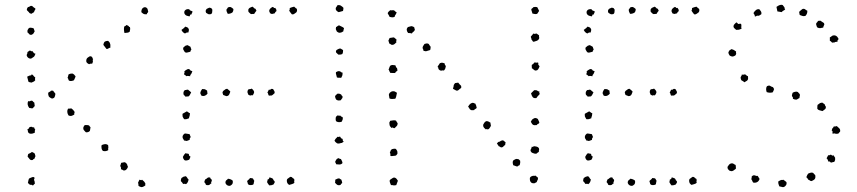

<svg xmlns="http://www.w3.org/2000/svg" viewBox="-20 -754 3527 790"><path d="M126 -717.8Q125 -713.9 123 -711.4Q121.1 -709 120.1 -704.1Q117.2 -702.1 114.3 -700.7Q111.3 -699.2 109.4 -697.3Q101.6 -699.2 101.1 -700.7Q100.6 -702.1 98.6 -704.1Q91.8 -710.9 90.8 -711.9Q89.8 -715.8 91.3 -718.8Q92.8 -721.7 94.7 -724.6Q100.6 -725.6 104 -728.5Q107.4 -731.4 113.3 -728.5Q119.1 -722.7 121.6 -721.7Q124 -720.7 126 -717.8ZM584 -695.3Q575.2 -694.3 570.8 -696.8Q566.4 -699.2 561.5 -704.1Q561.5 -718.8 570.8 -723.1Q580.1 -727.5 586.9 -717.8L589.8 -706.1Q588.9 -702.1 586.9 -701.2Q585 -700.2 584 -695.3ZM514.6 -643.6Q516.6 -633.8 515.1 -630.9Q513.7 -627.9 514.6 -625Q510.7 -620.1 504.9 -619.6Q499 -619.1 492.2 -618.2Q488.3 -633.8 491.2 -644.5Q493.2 -646.5 496.1 -647.5Q499 -648.4 500 -651.4Q503.9 -649.4 506.8 -648.4Q509.8 -647.5 511.7 -642.6ZM123 -626Q118.2 -615.2 114.3 -613.3Q110.4 -611.3 108.4 -610.4Q102.5 -610.4 99.6 -614.3Q96.7 -618.2 92.8 -621.1Q92.8 -630.9 93.3 -630.9Q93.8 -630.9 94.7 -631.8Q97.7 -640.6 106 -640.1Q114.3 -639.6 119.1 -636.7Q120.1 -633.8 120.6 -630.9Q121.1 -627.9 123 -626ZM434.6 -558.6Q426.8 -555.7 424.3 -553.7Q421.9 -551.8 418 -552.7Q410.2 -562.5 408.7 -564.9Q407.2 -567.4 405.3 -569.3Q407.2 -581.1 412.6 -583.5Q418 -585.9 424.8 -585.9Q427.7 -583 429.7 -581.1Q431.6 -579.1 433.6 -572.3Q434.6 -568.4 434.1 -565.4Q433.6 -562.5 434.6 -558.6ZM126 -533.2Q122.1 -522.5 120.1 -521Q118.2 -519.5 115.2 -517.6Q112.3 -515.6 109.4 -513.7Q106.4 -511.7 100.6 -513.7Q97.7 -514.6 94.2 -518.1Q90.8 -521.5 89.8 -526.4Q89.8 -529.3 91.8 -532.7Q93.8 -536.1 92.8 -540Q95.7 -541 97.7 -543Q99.6 -544.9 102.5 -545.9Q105.5 -545.9 107.9 -543.9Q110.4 -542 113.3 -543.9Q116.2 -540 118.7 -536.6Q121.1 -533.2 126 -533.2ZM359.4 -492.2Q349.6 -492.2 348.6 -490.7Q347.7 -489.3 345.7 -490.2Q335.9 -495.1 335 -501Q334 -512.7 341.8 -517.6Q345.7 -520.5 348.6 -522Q351.6 -523.4 356.4 -521.5Q361.3 -516.6 361.3 -514.2Q361.3 -511.7 363.3 -510.7Q360.4 -507.8 361.8 -504.4Q363.3 -501 361.3 -497.1ZM110.4 -448.2Q115.2 -446.3 117.7 -442.4Q120.1 -438.5 125 -435.5Q123 -427.7 125 -423.8Q122.1 -419.9 118.2 -418Q114.3 -416 109.4 -414.1Q96.7 -416 96.7 -418.9L91.8 -438.5Q102.5 -444.3 106 -443.8Q109.4 -443.4 110.4 -448.2ZM291 -441.4Q290 -435.5 288.1 -432.1Q286.1 -428.7 284.2 -423.8Q280.3 -421.9 274.9 -420.9Q269.5 -419.9 264.6 -421.9Q261.7 -423.8 261.2 -427.7Q260.7 -431.6 257.8 -433.6Q259.8 -437.5 260.3 -440.9Q260.7 -444.3 261.7 -447.3Q268.6 -452.1 279.3 -451.2Q287.1 -446.3 287.6 -443.8Q288.1 -441.4 291 -441.4ZM198.2 -380.9 208 -368.2Q206.1 -353.5 201.7 -351.1Q197.3 -348.6 194.3 -348.6Q192.4 -348.6 187.5 -351.6Q182.6 -354.5 180.7 -357.4Q179.7 -359.4 178.7 -363.8Q177.7 -368.2 178.7 -373Q190.4 -378.9 189.5 -380.9ZM95.7 -337.9Q100.6 -335.9 103.5 -337.9Q106.4 -339.8 111.3 -339.8Q114.3 -338.9 115.7 -336.4Q117.2 -334 121.1 -332Q122.1 -328.1 122.1 -324.7Q122.1 -321.3 123 -317.4Q119.1 -314.5 117.7 -312Q116.2 -309.6 114.3 -308.6Q111.3 -307.6 108.4 -308.6Q105.5 -309.6 100.6 -309.6Q89.8 -323.2 95.7 -337.9ZM288.1 -293Q285.2 -291 285.6 -287.6Q286.1 -284.2 285.2 -282.2Q275.4 -276.4 270 -276.9Q264.6 -277.3 261.7 -279.3Q252.9 -293.9 259.8 -306.6Q262.7 -307.6 266.1 -307.1Q269.5 -306.6 272.5 -308.6Q282.2 -301.8 283.7 -298.3Q285.2 -294.9 288.1 -293ZM352.5 -230.5Q350.6 -217.8 350.1 -216.3Q349.6 -214.8 345.7 -211.9Q338.9 -209 335.4 -209.5Q332 -210 331.1 -211.9Q323.2 -219.7 323.2 -222.7Q321.3 -227.5 324.2 -232.9Q327.1 -238.3 329.1 -239.3Q345.7 -240.2 347.7 -236.3Q349.6 -232.4 352.5 -230.5ZM125 -220.7Q122.1 -213.9 123 -212.9Q124 -211.9 124 -210Q122.1 -207 119.6 -206.5Q117.2 -206.1 112.3 -204.1Q99.6 -202.1 95.7 -210Q94.7 -211.9 94.7 -215.3Q94.7 -218.8 91.8 -220.7Q99.6 -224.6 101.6 -231.4Q111.3 -233.4 113.3 -231Q115.2 -228.5 120.1 -230.5Q121.1 -226.6 122.1 -224.6Q123 -222.7 125 -220.7ZM424.8 -157.2Q426.8 -145.5 425.3 -143.6Q423.8 -141.6 425.8 -136.7Q417 -129.9 404.3 -132.8Q399.4 -135.7 397.9 -144Q396.5 -152.3 398.4 -157.2Q408.2 -161.1 413.6 -161.1Q418.9 -161.1 424.8 -157.2ZM93.8 -109.4Q93.8 -114.3 94.7 -114.7Q95.7 -115.2 95.7 -120.1Q99.6 -122.1 104 -124Q108.4 -126 111.3 -128.9Q120.1 -125 123 -122.1Q127 -110.4 125 -108.9Q123 -107.4 123 -102.5Q115.2 -97.7 115.2 -96.7Q115.2 -95.7 114.3 -95.7Q106.4 -93.8 102.1 -99.1Q97.7 -104.5 93.8 -109.4ZM477.5 -57.6Q478.5 -62.5 477.5 -65.4Q476.6 -68.4 474.6 -71.3Q475.6 -74.2 476.6 -77.1Q477.5 -80.1 478.5 -84Q487.3 -85.9 491.2 -86.4Q495.1 -86.9 500 -82Q504.9 -75.2 504.4 -72.8Q503.9 -70.3 506.8 -68.4Q504.9 -61.5 500 -56.6Q495.1 -51.8 488.3 -52.7Q485.4 -53.7 483.9 -55.2Q482.4 -56.6 477.5 -57.6ZM564.5 -14.6Q570.3 -9.8 573.2 -6.8Q579.1 1 578.1 2.9Q577.1 4.9 578.1 8.8Q566.4 17.6 560.1 15.6Q553.7 13.7 549.8 10.7Q549.8 1 547.9 -2Q549.8 -6.8 553.7 -14.6Q562.5 -11.7 563 -13.2Q563.5 -14.6 564.5 -14.6ZM121.1 -24.4Q123 -20.5 121.6 -19Q120.1 -17.6 120.1 -13.7Q124 -3.9 123 -2.4Q122.1 -1 124 1Q121.1 2.9 119.6 4.9Q118.2 6.8 116.2 8.8Q112.3 8.8 110.4 6.8Q108.4 4.9 103.5 6.8Q101.6 4.9 99.6 2.9Q97.7 1 94.7 -1Q97.7 -16.6 99.1 -18.6Q100.6 -20.5 108.4 -23.4Q110.4 -24.4 113.8 -25.4Q117.2 -26.4 121.1 -24.4Z M849.6 -720.7Q850.6 -717.8 852.5 -716.3Q854.5 -714.8 853.5 -710Q853.5 -701.2 851.1 -698.2Q848.6 -695.3 843.8 -695.3Q838.9 -694.3 835.4 -696.8Q832 -699.2 828.1 -701.2Q823.2 -710.9 831.1 -717.8Q841.8 -723.6 844.2 -722.2Q846.7 -720.7 849.6 -720.7ZM1190.4 -726.6Q1198.2 -718.8 1201.2 -717.8Q1204.1 -709 1199.2 -703.1Q1190.4 -696.3 1187.5 -695.3Q1184.6 -694.3 1180.7 -695.3Q1175.8 -702.1 1173.8 -704.1Q1171.9 -706.1 1169.9 -710Q1170.9 -712.9 1171.9 -714.8Q1172.9 -716.8 1171.9 -720.7Q1176.8 -722.7 1180.7 -724.1Q1184.6 -725.6 1190.4 -726.6ZM772.5 -706.1Q769.5 -698.2 768.6 -697.3Q767.6 -696.3 767.6 -694.3Q762.7 -695.3 762.2 -692.4Q761.7 -689.5 759.8 -686.5Q747.1 -688.5 742.7 -692.9Q738.3 -697.3 738.3 -701.2Q737.3 -709 743.7 -713.4Q750 -717.8 758.8 -715.8Q760.7 -710.9 765.1 -710Q769.5 -709 772.5 -706.1ZM1035.2 -710Q1033.2 -707 1030.3 -703.6Q1027.3 -700.2 1025.4 -696.3Q1021.5 -697.3 1017.6 -696.3Q1013.7 -695.3 1010.7 -697.3Q1002 -705.1 1002 -706.1Q1001 -714.8 1002.4 -716.3Q1003.9 -717.8 1004.9 -719.7Q1006.8 -721.7 1010.3 -723.1Q1013.7 -724.6 1018.6 -726.6Q1022.5 -724.6 1024.4 -721.7Q1026.4 -718.8 1031.2 -717.8ZM1112.3 -721.7Q1114.3 -718.8 1116.2 -715.8Q1118.2 -712.9 1117.2 -708Q1112.3 -705.1 1110.4 -699.2Q1097.7 -695.3 1096.2 -697.3Q1094.7 -699.2 1090.8 -699.2Q1090.8 -702.1 1088.9 -705.1Q1086.9 -708 1087.9 -710.9Q1088.9 -718.8 1101.6 -725.6Q1105.5 -724.6 1106.9 -722.2Q1108.4 -719.7 1112.3 -721.7ZM754.9 -620.1Q750 -621.1 747.1 -619.6Q744.1 -618.2 741.2 -616.2Q731.4 -620.1 726.6 -630.9Q739.3 -639.6 742.2 -644.5Q746.1 -643.6 750.5 -641.6Q754.9 -639.6 756.8 -633.8Q757.8 -631.8 756.8 -627.4Q755.9 -623 754.9 -620.1ZM767.6 -550.8Q762.7 -543 763.7 -543Q764.6 -543 762.7 -541Q756.8 -540 751 -538.1Q745.1 -536.1 740.2 -540Q737.3 -544.9 734.9 -548.8Q732.4 -552.7 734.4 -558.6Q744.1 -567.4 746.1 -566.9Q748 -566.4 750 -568.4Q753.9 -567.4 756.8 -565.4Q759.8 -563.5 763.7 -561.5Q765.6 -553.7 767.6 -550.8ZM771.5 -460.9Q767.6 -449.2 764.6 -447.3Q761.7 -445.3 762.7 -440.4Q757.8 -440.4 754.4 -441.4Q751 -442.4 747.1 -440.4Q744.1 -442.4 742.7 -444.3Q741.2 -446.3 737.3 -447.3Q737.3 -452.1 738.8 -453.6Q740.2 -455.1 738.3 -460Q742.2 -464.8 750.5 -468.8Q758.8 -472.7 763.7 -463.9ZM832 -381.8Q833 -377.9 833 -374.5Q833 -371.1 834 -369.1Q831.1 -364.3 824.2 -360.8Q817.4 -357.4 808.6 -360.4Q807.6 -364.3 805.7 -366.2Q803.7 -368.2 804.7 -375Q809.6 -385.7 810.5 -385.7Q811.5 -385.7 811.5 -387.7Q823.2 -387.7 825.7 -385.3Q828.1 -382.8 832 -381.8ZM766.6 -374Q760.7 -360.4 755.9 -357.4Q752 -357.4 749 -356.9Q746.1 -356.4 742.2 -356.4Q742.2 -359.4 739.3 -360.8Q736.3 -362.3 735.4 -365.2Q732.4 -377 741.2 -383.8Q745.1 -382.8 747.1 -384.3Q749 -385.7 753.9 -384.8Q756.8 -381.8 760.3 -379.4Q763.7 -377 766.6 -374ZM915 -388.7Q918 -385.7 921.4 -383.3Q924.8 -380.9 927.7 -377Q923.8 -364.3 919.9 -361.3Q916 -358.4 911.1 -358.4Q899.4 -362.3 898.4 -363.3Q894.5 -373 896 -375.5Q897.5 -377.9 898.4 -379.9Q909.2 -387.7 909.2 -387.7ZM1018.6 -361.3Q1014.6 -363.3 1012.7 -361.8Q1010.7 -360.4 1007.8 -361.3Q1000 -365.2 1000.5 -366.2Q1001 -367.2 1000 -369.1Q997.1 -374 998.5 -379.4Q1000 -384.8 1002.9 -386.7Q1013.7 -387.7 1014.2 -388.7Q1014.6 -389.6 1015.6 -389.6Q1027.3 -379.9 1025.4 -372.6Q1023.4 -365.2 1018.6 -361.3ZM1103.5 -387.7Q1106.4 -382.8 1108.9 -378.9Q1111.3 -375 1109.4 -370.1Q1099.6 -360.4 1095.7 -360.8Q1091.8 -361.3 1086.9 -360.4Q1084 -362.3 1083.5 -366.7Q1083 -371.1 1080.1 -373Q1082 -377 1083 -378.4Q1084 -379.9 1085.9 -384.8Q1091.8 -383.8 1094.2 -386.7Q1096.7 -389.6 1103.5 -387.7ZM757.8 -267.6Q752.9 -265.6 749 -264.2Q745.1 -262.7 737.3 -263.7Q736.3 -266.6 734.9 -268.1Q733.4 -269.5 731.4 -274.4Q731.4 -275.4 731 -279.8Q730.5 -284.2 731.4 -286.1Q743.2 -293 749 -295.9Q752.9 -293.9 755.4 -291.5Q757.8 -289.1 761.7 -288.1Q760.7 -276.4 759.3 -274.4Q757.8 -272.5 757.8 -267.6ZM759.8 -202.1Q761.7 -199.2 762.2 -196.3Q762.7 -193.4 764.6 -191.4Q763.7 -187.5 761.7 -185.5Q759.8 -183.6 760.7 -178.7Q748 -172.9 745.1 -174.3Q742.2 -175.8 737.3 -175.8Q735.4 -180.7 732.9 -183.6Q730.5 -186.5 731.4 -194.3Q737.3 -206.1 743.7 -204.6Q750 -203.1 759.8 -202.1ZM756.8 -120.1Q757.8 -112.3 760.3 -111.8Q762.7 -111.3 763.7 -109.4Q762.7 -106.4 761.2 -102.5Q759.8 -98.6 757.8 -96.7Q743.2 -90.8 738.3 -95.7Q733.4 -100.6 732.4 -108.4Q738.3 -119.1 740.2 -120.6Q742.2 -122.1 744.1 -124Q746.1 -122.1 750.5 -122.1Q754.9 -122.1 756.8 -120.1ZM745.1 3.9Q741.2 1 733.4 2.9Q731.4 0 729.5 -2.9Q727.5 -5.9 724.6 -7.8Q723.6 -12.7 724.6 -15.1Q725.6 -17.6 726.6 -21.5Q736.3 -28.3 738.8 -27.8Q741.2 -27.3 743.2 -29.3Q748 -27.3 750 -22.9Q752 -18.6 755.9 -15.6Q753.9 -2 745.1 3.9ZM844.7 -23.4Q845.7 -18.6 848.1 -17.6Q850.6 -16.6 851.6 -12.7Q851.6 -7.8 849.6 -5.9Q847.7 -3.9 849.6 1Q845.7 2 844.2 4.4Q842.8 6.8 837.9 7.8Q835.9 7.8 832.5 7.8Q829.1 7.8 827.1 5.9Q824.2 -2 822.8 -2Q821.3 -2 821.3 -3.9Q820.3 -6.8 821.8 -9.3Q823.2 -11.7 824.2 -15.6Q829.1 -17.6 833 -21.5Q836.9 -25.4 844.7 -23.4ZM1088.9 -24.4Q1093.8 -22.5 1098.6 -21Q1103.5 -19.5 1105.5 -12.7Q1112.3 -6.8 1109.9 -2.9Q1107.4 1 1105.5 4.9Q1101.6 6.8 1097.7 7.8Q1093.8 8.8 1087.9 8.8Q1085 5.9 1083 2.4Q1081.1 -1 1079.1 -3.9Q1079.1 -7.8 1080.1 -9.8Q1081.1 -11.7 1081.1 -15.6Q1086.9 -15.6 1088.9 -24.4ZM1026.4 -9.8Q1024.4 -4.9 1024.4 -1.5Q1024.4 2 1021.5 5.9Q1004.9 10.7 1000 2.9Q999 -3.9 997.6 -4.9Q996.1 -5.9 998 -10.7Q1007.8 -18.6 1007.8 -20Q1007.8 -21.5 1008.8 -21.5Q1020.5 -21.5 1022 -17.6Q1023.4 -13.7 1026.4 -9.8ZM918 -18.6Q929.7 -17.6 937.5 -10.7Q939.5 0 934.1 5.4Q928.7 10.7 923.8 10.7Q916 10.7 910.6 4.4Q905.3 -2 909.2 -9.8Q911.1 -12.7 913.1 -13.7Q915 -14.6 918 -18.6ZM1169.9 6.8Q1165 3.9 1162.1 -1Q1158.2 -11.7 1162.1 -17.6Q1171.9 -24.4 1172.9 -25.4Q1173.8 -26.4 1175.8 -26.4Q1180.7 -26.4 1183.1 -22.9Q1185.5 -19.5 1189.5 -18.6Q1192.4 -13.7 1190.9 -10.3Q1189.5 -6.8 1191.4 -2Q1187.5 2 1181.6 3.4Q1175.8 4.9 1169.9 6.8ZM917 -697.3Q915 -701.2 913.1 -705.6Q911.1 -710 912.1 -715.8Q915 -717.8 916 -720.7Q917 -723.6 920.9 -724.6Q926.8 -726.6 931.6 -723.6Q936.5 -720.7 940.4 -716.8Q940.4 -707 935.5 -702.1Q925.8 -696.3 917 -697.3Z M1392.6 -722.7Q1393.6 -717.8 1392.6 -715.3Q1391.6 -712.9 1391.6 -709Q1380.9 -706.1 1377.9 -705.1Q1375 -704.1 1373 -704.1Q1361.3 -710 1361.3 -717.8Q1361.3 -722.7 1363.8 -725.1Q1366.2 -727.5 1368.2 -732.4Q1377 -734.4 1382.8 -730.5Q1388.7 -726.6 1392.6 -722.7ZM1395.5 -637.7Q1392.6 -627.9 1392.6 -625Q1384.8 -620.1 1382.8 -620.1Q1377 -618.2 1372.6 -620.1Q1368.2 -622.1 1366.2 -624Q1360.4 -634.8 1361.8 -636.7Q1363.3 -638.7 1362.3 -642.6Q1366.2 -643.6 1368.7 -646.5Q1371.1 -649.4 1376 -649.4Q1385.7 -644.5 1389.6 -642.6Q1393.6 -640.6 1395.5 -637.7ZM1387.7 -531.2Q1379.9 -528.3 1372.1 -529.3Q1367.2 -533.2 1363.8 -537.1Q1360.4 -541 1364.3 -547.9Q1377.9 -556.6 1382.3 -553.7Q1386.7 -550.8 1391.6 -547.9Q1391.6 -540 1390.6 -536.6Q1389.6 -533.2 1387.7 -531.2ZM1366.2 -435.5Q1365.2 -441.4 1363.3 -446.8Q1361.3 -452.1 1362.3 -457Q1366.2 -459 1369.1 -460.4Q1372.1 -461.9 1377 -460.9Q1380.9 -460 1383.3 -457.5Q1385.7 -455.1 1389.6 -455.1Q1389.6 -446.3 1388.2 -442.4Q1386.7 -438.5 1383.8 -433.6Q1377.9 -434.6 1374.5 -434.1Q1371.1 -433.6 1366.2 -435.5ZM1382.8 -341.8Q1375 -339.8 1370.1 -340.8Q1364.3 -343.8 1363.8 -343.8Q1363.3 -343.8 1361.3 -347.7Q1357.4 -356.4 1359.4 -359.4Q1362.3 -364.3 1364.7 -365.2Q1367.2 -366.2 1367.2 -368.2Q1375 -369.1 1377 -368.2Q1378.9 -367.2 1383.8 -365.2Q1384.8 -361.3 1387.2 -359.9Q1389.6 -358.4 1389.6 -355.5Q1389.6 -350.6 1387.2 -348.6Q1384.8 -346.7 1382.8 -341.8ZM1368.2 -278.3Q1369.1 -280.3 1373 -278.3Q1377 -276.4 1378.9 -279.3Q1384.8 -273.4 1386.2 -273.4Q1387.7 -273.4 1389.6 -272.5Q1391.6 -265.6 1389.6 -261.2Q1387.7 -256.8 1385.7 -252.9Q1379.9 -251 1373 -251.5Q1366.2 -252 1362.3 -255.9Q1360.4 -262.7 1361.3 -269Q1362.3 -275.4 1368.2 -278.3ZM1379.9 -191.4Q1382.8 -183.6 1389.6 -182.6Q1390.6 -172.9 1392.1 -172.9Q1393.6 -172.9 1394.5 -170.9Q1388.7 -168 1387.7 -166.5Q1386.7 -165 1384.8 -166Q1379.9 -164.1 1376 -163.6Q1372.1 -163.1 1367.2 -164.1Q1360.4 -168.9 1358.4 -171.9Q1356.4 -174.8 1356.4 -175.8Q1361.3 -184.6 1363.8 -186Q1366.2 -187.5 1368.2 -191.4Q1371.1 -189.5 1374 -190.9Q1377 -192.4 1379.9 -191.4ZM1372.1 -103.5Q1378.9 -99.6 1382.8 -99.6Q1387.7 -90.8 1388.7 -86.9Q1389.6 -83 1387.7 -81.1Q1382.8 -77.1 1377 -77.1Q1371.1 -77.1 1363.3 -78.1Q1362.3 -82 1360.8 -83.5Q1359.4 -85 1359.4 -89.8Q1365.2 -100.6 1367.7 -101.1Q1370.1 -101.6 1372.1 -103.5ZM1359.4 -14.6Q1368.2 -18.6 1368.7 -19Q1369.1 -19.5 1372.1 -19.5Q1375 -21.5 1377.4 -19Q1379.9 -16.6 1383.8 -15.6Q1387.7 -7.8 1387.2 -5.4Q1386.7 -2.9 1388.7 -2Q1386.7 1 1384.3 2Q1381.8 2.9 1381.8 6.8Q1372.1 9.8 1366.7 5.9Q1361.3 2 1358.4 -2.9Q1359.4 -4.9 1359.4 -8.3Q1359.4 -11.7 1359.4 -14.6Z M2170.9 -698.2Q2166 -711.9 2166 -713.9Q2166 -717.8 2168.9 -719.2Q2171.9 -720.7 2174.8 -724.6Q2182.6 -726.6 2190.4 -724.6Q2192.4 -720.7 2194.3 -717.3Q2196.3 -713.9 2198.2 -709Q2196.3 -706.1 2194.3 -703.1Q2192.4 -700.2 2190.4 -697.3Q2184.6 -695.3 2180.7 -696.3Q2176.8 -697.3 2170.9 -698.2ZM1612.3 -703.1Q1608.4 -693.4 1606.4 -691.9Q1604.5 -690.4 1604.5 -685.5Q1599.6 -682.6 1595.2 -682.6Q1590.8 -682.6 1583 -684.6Q1579.1 -693.4 1577.6 -694.8Q1576.2 -696.3 1575.2 -700.2Q1578.1 -706.1 1580.6 -707.5Q1583 -709 1585 -711.9Q1594.7 -710.9 1595.7 -711.9Q1596.7 -712.9 1598.6 -711.9Q1603.5 -710.9 1605.5 -708Q1607.4 -705.1 1612.3 -703.1ZM1684.6 -641.6Q1684.6 -637.7 1686 -635.7Q1687.5 -633.8 1686.5 -630.9Q1685.5 -626 1681.2 -623.5Q1676.8 -621.1 1674.8 -616.2Q1669.9 -618.2 1659.2 -618.2Q1648.4 -631.8 1658.2 -642.6Q1664.1 -643.6 1668.9 -645.5Q1673.8 -647.5 1679.7 -644.5ZM2173.8 -616.2Q2175.8 -614.3 2180.7 -614.7Q2185.5 -615.2 2187.5 -616.2Q2190.4 -614.3 2192.9 -612.3Q2195.3 -610.4 2198.2 -608.4Q2197.3 -604.5 2198.2 -602.1Q2199.2 -599.6 2198.2 -594.7Q2195.3 -588.9 2189.5 -586.4Q2183.6 -584 2175.8 -582Q2171.9 -583 2170.9 -585.9Q2169.9 -588.9 2167 -590.8Q2167 -594.7 2165.5 -597.7Q2164.1 -600.6 2164.1 -603.5Q2169.9 -610.4 2171.9 -612.3ZM1611.3 -591.8Q1611.3 -586.9 1610.4 -585Q1609.4 -583 1611.3 -580.1Q1607.4 -576.2 1603.5 -572.8Q1599.6 -569.3 1592.8 -569.3Q1588.9 -570.3 1586.9 -572.3Q1585 -574.2 1581.1 -575.2Q1581.1 -579.1 1580.1 -580.6Q1579.1 -582 1578.1 -586.9Q1582 -593.8 1582 -595.2Q1582 -596.7 1583 -597.7Q1592.8 -598.6 1595.7 -599.6Q1598.6 -600.6 1601.6 -599.6Q1604.5 -596.7 1606.9 -595.2Q1609.4 -593.8 1611.3 -591.8ZM1722.7 -544.9Q1720.7 -553.7 1719.7 -554.2Q1718.8 -554.7 1718.8 -556.6Q1718.8 -561.5 1721.2 -564.9Q1723.6 -568.4 1726.6 -573.2Q1736.3 -576.2 1738.8 -575.2Q1741.2 -574.2 1744.1 -573.2Q1746.1 -570.3 1747.6 -567.4Q1749 -564.5 1752 -561.5Q1751 -553.7 1751 -551.8Q1751 -549.8 1749 -547.9Q1738.3 -544.9 1735.8 -543.9Q1733.4 -543 1732.4 -543ZM2195.3 -495.1Q2193.4 -489.3 2195.8 -486.8Q2198.2 -484.4 2200.2 -481.4Q2197.3 -472.7 2193.8 -468.3Q2190.4 -463.9 2185.5 -463.9Q2180.7 -462.9 2176.8 -466.8Q2172.9 -470.7 2168 -473.6Q2168.9 -477.5 2168 -480.5Q2167 -483.4 2168.9 -488.3Q2173.8 -489.3 2174.8 -491.7Q2175.8 -494.1 2177.7 -496.1Q2181.6 -498 2184.1 -496.6Q2186.5 -495.1 2191.4 -497.1ZM1615.2 -462.9Q1607.4 -459 1606.4 -454.1Q1601.6 -453.1 1597.7 -453.6Q1593.8 -454.1 1585.9 -454.1Q1580.1 -463.9 1580.6 -465.8Q1581.1 -467.8 1578.1 -466.8Q1581.1 -471.7 1582.5 -477.5Q1584 -483.4 1588.9 -485.4Q1593.8 -487.3 1597.7 -486.3Q1601.6 -485.4 1606.4 -485.4Q1608.4 -483.4 1608.9 -479.5Q1609.4 -475.6 1613.3 -474.6Q1614.3 -471.7 1614.7 -469.2Q1615.2 -466.8 1615.2 -462.9ZM1780.3 -478.5Q1782.2 -483.4 1785.2 -486.8Q1788.1 -490.2 1790 -494.1Q1797.9 -497.1 1801.8 -495.6Q1805.7 -494.1 1809.6 -493.2Q1809.6 -489.3 1811 -486.8Q1812.5 -484.4 1814.5 -482.4Q1812.5 -470.7 1810.5 -468.8Q1808.6 -466.8 1806.6 -463.9Q1796.9 -464.8 1796.9 -463.9Q1796.9 -462.9 1794.9 -462.9Q1788.1 -464.8 1785.2 -468.8Q1783.2 -470.7 1783.7 -473.6Q1784.2 -476.6 1780.3 -478.5ZM1877.9 -396.5Q1878.9 -392.6 1875.5 -390.6Q1872.1 -388.7 1870.1 -386.7Q1862.3 -377.9 1855.5 -382.3Q1848.6 -386.7 1843.8 -388.7Q1843.8 -390.6 1845.2 -394.5Q1846.7 -398.4 1846.7 -402.3Q1847.7 -406.2 1849.1 -407.7Q1850.6 -409.2 1852.5 -412.1Q1861.3 -413.1 1862.8 -413.6Q1864.3 -414.1 1865.2 -414.1Q1873 -404.3 1875.5 -402.8Q1877.9 -401.4 1877.9 -396.5ZM2200.2 -377.9Q2197.3 -376 2199.2 -372.6Q2201.2 -369.1 2200.2 -366.2Q2188.5 -354.5 2187.5 -350.6Q2175.8 -348.6 2171.4 -355Q2167 -361.3 2165 -370.1Q2174.8 -379.9 2176.8 -381.8Q2178.7 -383.8 2186.5 -382.8Q2190.4 -381.8 2192.9 -379.4Q2195.3 -377 2200.2 -377.9ZM1613.3 -372.1Q1610.4 -353.5 1606.4 -347.7Q1599.6 -346.7 1592.8 -346.7Q1585.9 -346.7 1582 -349.6Q1582 -355.5 1580.6 -359.9Q1579.1 -364.3 1581.1 -368.2Q1583 -373 1589.4 -376.5Q1595.7 -379.9 1603.5 -377.9Q1606.4 -377 1608.9 -375Q1611.3 -373 1613.3 -372.1ZM1999 -249Q1997.1 -244.1 1999 -241.7Q2001 -239.3 1999 -234.4Q1998 -232.4 1995.1 -228Q1992.2 -223.6 1990.2 -222.7Q1987.3 -220.7 1984.4 -222.2Q1981.4 -223.6 1978.5 -221.7Q1969.7 -229.5 1968.8 -232.9Q1967.8 -236.3 1967.8 -240.2Q1972.7 -250 1975.6 -252.4Q1978.5 -254.9 1983.4 -255.9Q1994.1 -252.9 1995.1 -251Q1996.1 -249 1999 -249ZM2199.2 -249Q2197.3 -245.1 2193.8 -244.1Q2190.4 -243.2 2188.5 -239.3Q2176.8 -238.3 2174.8 -239.7Q2172.9 -241.2 2169.9 -243.2Q2164.1 -252 2164.1 -252.9Q2168 -261.7 2172.9 -264.6Q2177.7 -267.6 2181.6 -268.6Q2189.5 -267.6 2189.9 -266.1Q2190.4 -264.6 2192.4 -265.6Q2194.3 -260.7 2196.3 -257.3Q2198.2 -253.9 2199.2 -249ZM1941.4 -310.5Q1939.5 -306.6 1936 -305.7Q1932.6 -304.7 1930.7 -300.8Q1918.9 -299.8 1917 -301.8Q1915 -303.7 1913.1 -304.7Q1908.2 -313.5 1907.2 -313.5Q1906.2 -313.5 1906.2 -315.4Q1911.1 -324.2 1915.5 -327.1Q1919.9 -330.1 1924.8 -331.1Q1931.6 -330.1 1932.6 -328.6Q1933.6 -327.1 1935.5 -328.1Q1937.5 -324.2 1939 -320.3Q1940.4 -316.4 1941.4 -310.5ZM1609.4 -257.8Q1613.3 -250 1616.2 -247.1Q1616.2 -239.3 1612.3 -235.4Q1608.4 -231.4 1603.5 -226.6Q1598.6 -226.6 1597.2 -228.5Q1595.7 -230.5 1590.8 -227.5Q1583 -236.3 1583.5 -237.3Q1584 -238.3 1583 -239.3Q1581.1 -250 1583 -252Q1585 -253.9 1585 -256.8Q1592.8 -257.8 1597.7 -258.8Q1602.5 -259.8 1609.4 -257.8ZM2060.5 -168Q2058.6 -162.1 2058.6 -157.2Q2053.7 -155.3 2051.8 -151.9Q2049.8 -148.4 2043.9 -147.5Q2040 -147.5 2038.1 -149.4Q2036.1 -151.4 2032.2 -152.3Q2030.3 -156.2 2024.4 -164.1Q2027.3 -166 2028.8 -168.5Q2030.3 -170.9 2035.2 -170.9Q2047.9 -179.7 2052.7 -174.8Q2057.6 -169.9 2060.5 -168ZM2197.3 -144.5Q2199.2 -139.6 2197.8 -136.2Q2196.3 -132.8 2197.3 -128.9Q2192.4 -127 2189.5 -123.5Q2186.5 -120.1 2178.7 -122.1Q2168 -125 2166 -128.4Q2164.1 -131.8 2163.1 -132.8Q2162.1 -137.7 2164.6 -140.6Q2167 -143.6 2168 -150.4Q2170.9 -148.4 2173.3 -150.4Q2175.8 -152.3 2179.7 -152.3Q2191.4 -150.4 2193.4 -148.4Q2195.3 -146.5 2197.3 -144.5ZM1585.9 -113.3Q1586.9 -122.1 1585.9 -122.6Q1585 -123 1584 -125Q1585.9 -129.9 1587.4 -134.3Q1588.9 -138.7 1593.8 -140.6Q1595.7 -141.6 1601.6 -142.1Q1607.4 -142.6 1609.4 -140.6Q1615.2 -132.8 1615.2 -129.4Q1615.2 -126 1615.2 -121.1Q1609.4 -113.3 1608.4 -113.8Q1607.4 -114.3 1606.4 -113.3Q1594.7 -112.3 1592.3 -111.8Q1589.8 -111.3 1585.9 -113.3ZM2120.1 -92.8Q2121.1 -85 2120.1 -82.5Q2119.1 -80.1 2118.2 -74.2Q2114.3 -74.2 2112.3 -71.3Q2110.4 -68.4 2105.5 -69.3Q2095.7 -73.2 2094.7 -73.2Q2093.8 -73.2 2091.8 -74.2Q2086.9 -88.9 2092.8 -94.7Q2101.6 -100.6 2106.9 -100.1Q2112.3 -99.6 2114.3 -98.6ZM2188.5 -4.9Q2183.6 -2.9 2181.2 -1Q2178.7 1 2173.8 0Q2165 0 2161.1 -9.8Q2160.2 -11.7 2160.2 -15.6Q2160.2 -19.5 2160.2 -21.5Q2162.1 -27.3 2168.9 -29.3Q2172.9 -31.2 2176.8 -30.8Q2180.7 -30.3 2184.6 -31.2Q2186.5 -27.3 2189.5 -26.4Q2192.4 -25.4 2193.4 -21.5Q2194.3 -16.6 2191.9 -13.2Q2189.5 -9.8 2188.5 -4.9ZM1610.4 7.8Q1599.6 9.8 1596.7 8.3Q1593.8 6.8 1588.9 7.8Q1581.1 -8.8 1584 -12.7Q1585.9 -15.6 1588.4 -16.6Q1590.8 -17.6 1595.7 -21.5Q1603.5 -26.4 1611.3 -18.6Q1618.2 -9.8 1617.2 -9.3Q1616.2 -8.8 1616.2 -7.8Z M2504.9 -720.7Q2505.9 -717.8 2507.8 -716.3Q2509.8 -714.8 2508.8 -710Q2508.8 -701.2 2506.3 -698.2Q2503.9 -695.3 2499 -695.3Q2494.1 -694.3 2490.7 -696.8Q2487.3 -699.2 2483.4 -701.2Q2478.5 -710.9 2486.3 -717.8Q2497.1 -723.6 2499.5 -722.2Q2502 -720.7 2504.9 -720.7ZM2845.7 -726.6Q2853.5 -718.8 2856.4 -717.8Q2859.4 -709 2854.5 -703.1Q2845.7 -696.3 2842.8 -695.3Q2839.8 -694.3 2835.9 -695.3Q2831.1 -702.1 2829.1 -704.1Q2827.1 -706.1 2825.2 -710Q2826.2 -712.9 2827.1 -714.8Q2828.1 -716.8 2827.1 -720.7Q2832 -722.7 2835.9 -724.1Q2839.8 -725.6 2845.7 -726.6ZM2427.7 -706.1Q2424.8 -698.2 2423.8 -697.3Q2422.9 -696.3 2422.9 -694.3Q2418 -695.3 2417.5 -692.4Q2417 -689.5 2415 -686.5Q2402.3 -688.5 2397.9 -692.9Q2393.6 -697.3 2393.6 -701.2Q2392.6 -709 2398.9 -713.4Q2405.3 -717.8 2414.1 -715.8Q2416 -710.9 2420.4 -710Q2424.8 -709 2427.7 -706.1ZM2690.4 -710Q2688.5 -707 2685.5 -703.6Q2682.6 -700.2 2680.7 -696.3Q2676.8 -697.3 2672.9 -696.3Q2668.9 -695.3 2666 -697.3Q2657.2 -705.1 2657.2 -706.1Q2656.2 -714.8 2657.7 -716.3Q2659.2 -717.8 2660.2 -719.7Q2662.1 -721.7 2665.5 -723.1Q2668.9 -724.6 2673.8 -726.6Q2677.7 -724.6 2679.7 -721.7Q2681.6 -718.8 2686.5 -717.8ZM2767.6 -721.7Q2769.5 -718.8 2771.5 -715.8Q2773.4 -712.9 2772.5 -708Q2767.6 -705.1 2765.6 -699.2Q2752.9 -695.3 2751.5 -697.3Q2750 -699.2 2746.1 -699.2Q2746.1 -702.1 2744.1 -705.1Q2742.2 -708 2743.2 -710.9Q2744.1 -718.8 2756.8 -725.6Q2760.7 -724.6 2762.2 -722.2Q2763.7 -719.7 2767.6 -721.7ZM2410.2 -620.1Q2405.3 -621.1 2402.3 -619.6Q2399.4 -618.2 2396.5 -616.2Q2386.7 -620.1 2381.8 -630.9Q2394.5 -639.6 2397.5 -644.5Q2401.4 -643.6 2405.8 -641.6Q2410.2 -639.6 2412.1 -633.8Q2413.1 -631.8 2412.1 -627.4Q2411.1 -623 2410.2 -620.1ZM2422.9 -550.8Q2418 -543 2418.9 -543Q2419.9 -543 2418 -541Q2412.1 -540 2406.2 -538.1Q2400.4 -536.1 2395.5 -540Q2392.6 -544.9 2390.1 -548.8Q2387.7 -552.7 2389.6 -558.6Q2399.4 -567.4 2401.4 -566.9Q2403.3 -566.4 2405.3 -568.4Q2409.2 -567.4 2412.1 -565.4Q2415 -563.5 2418.9 -561.5Q2420.9 -553.7 2422.9 -550.8ZM2426.8 -460.9Q2422.9 -449.2 2419.9 -447.3Q2417 -445.3 2418 -440.4Q2413.1 -440.4 2409.7 -441.4Q2406.2 -442.4 2402.3 -440.4Q2399.4 -442.4 2397.9 -444.3Q2396.5 -446.3 2392.6 -447.3Q2392.6 -452.1 2394 -453.6Q2395.5 -455.1 2393.6 -460Q2397.5 -464.8 2405.8 -468.8Q2414.1 -472.7 2418.9 -463.9ZM2487.3 -381.8Q2488.3 -377.9 2488.3 -374.5Q2488.3 -371.1 2489.3 -369.1Q2486.3 -364.3 2479.5 -360.8Q2472.7 -357.4 2463.9 -360.4Q2462.9 -364.3 2460.9 -366.2Q2459 -368.2 2460 -375Q2464.8 -385.7 2465.8 -385.7Q2466.8 -385.7 2466.8 -387.7Q2478.5 -387.7 2481 -385.3Q2483.4 -382.8 2487.3 -381.8ZM2421.9 -374Q2416 -360.4 2411.1 -357.4Q2407.2 -357.4 2404.3 -356.9Q2401.4 -356.4 2397.5 -356.4Q2397.5 -359.4 2394.5 -360.8Q2391.6 -362.3 2390.6 -365.2Q2387.7 -377 2396.5 -383.8Q2400.4 -382.8 2402.3 -384.3Q2404.3 -385.7 2409.2 -384.8Q2412.1 -381.8 2415.5 -379.4Q2418.9 -377 2421.9 -374ZM2570.3 -388.7Q2573.2 -385.7 2576.7 -383.3Q2580.1 -380.9 2583 -377Q2579.1 -364.3 2575.2 -361.3Q2571.3 -358.4 2566.4 -358.4Q2554.7 -362.3 2553.7 -363.3Q2549.8 -373 2551.3 -375.5Q2552.7 -377.9 2553.7 -379.9Q2564.5 -387.7 2564.5 -387.7ZM2673.8 -361.3Q2669.9 -363.3 2668 -361.8Q2666 -360.4 2663.1 -361.3Q2655.3 -365.2 2655.8 -366.2Q2656.2 -367.2 2655.3 -369.1Q2652.3 -374 2653.8 -379.4Q2655.3 -384.8 2658.2 -386.7Q2668.9 -387.7 2669.4 -388.7Q2669.9 -389.6 2670.9 -389.6Q2682.6 -379.9 2680.7 -372.6Q2678.7 -365.2 2673.8 -361.3ZM2758.8 -387.7Q2761.7 -382.8 2764.2 -378.9Q2766.6 -375 2764.6 -370.1Q2754.9 -360.4 2751 -360.8Q2747.1 -361.3 2742.2 -360.4Q2739.3 -362.3 2738.8 -366.7Q2738.3 -371.1 2735.4 -373Q2737.3 -377 2738.3 -378.4Q2739.3 -379.9 2741.2 -384.8Q2747.1 -383.8 2749.5 -386.7Q2752 -389.6 2758.8 -387.7ZM2413.1 -267.6Q2408.2 -265.6 2404.3 -264.2Q2400.4 -262.7 2392.6 -263.7Q2391.6 -266.6 2390.1 -268.1Q2388.7 -269.5 2386.7 -274.4Q2386.7 -275.4 2386.2 -279.8Q2385.7 -284.2 2386.7 -286.1Q2398.4 -293 2404.3 -295.9Q2408.2 -293.9 2410.6 -291.5Q2413.1 -289.1 2417 -288.1Q2416 -276.4 2414.6 -274.4Q2413.1 -272.5 2413.1 -267.6ZM2415 -202.1Q2417 -199.2 2417.5 -196.3Q2418 -193.4 2419.9 -191.4Q2418.9 -187.5 2417 -185.5Q2415 -183.6 2416 -178.7Q2403.3 -172.9 2400.4 -174.3Q2397.5 -175.8 2392.6 -175.8Q2390.6 -180.7 2388.2 -183.6Q2385.7 -186.5 2386.7 -194.3Q2392.6 -206.1 2398.9 -204.6Q2405.3 -203.1 2415 -202.1ZM2412.1 -120.1Q2413.1 -112.3 2415.5 -111.8Q2418 -111.3 2418.9 -109.4Q2418 -106.4 2416.5 -102.5Q2415 -98.6 2413.1 -96.7Q2398.4 -90.8 2393.6 -95.7Q2388.7 -100.6 2387.7 -108.4Q2393.6 -119.1 2395.5 -120.6Q2397.5 -122.1 2399.4 -124Q2401.4 -122.1 2405.8 -122.1Q2410.2 -122.1 2412.1 -120.1ZM2400.4 3.9Q2396.5 1 2388.7 2.9Q2386.7 0 2384.8 -2.9Q2382.8 -5.9 2379.9 -7.8Q2378.9 -12.7 2379.9 -15.1Q2380.9 -17.6 2381.8 -21.5Q2391.6 -28.3 2394 -27.8Q2396.5 -27.3 2398.4 -29.3Q2403.3 -27.3 2405.3 -22.9Q2407.2 -18.6 2411.1 -15.6Q2409.2 -2 2400.4 3.9ZM2500 -23.4Q2501 -18.6 2503.4 -17.6Q2505.9 -16.6 2506.8 -12.7Q2506.8 -7.8 2504.9 -5.9Q2502.9 -3.9 2504.9 1Q2501 2 2499.5 4.4Q2498 6.8 2493.2 7.8Q2491.2 7.8 2487.8 7.8Q2484.4 7.8 2482.4 5.9Q2479.5 -2 2478 -2Q2476.6 -2 2476.6 -3.9Q2475.6 -6.8 2477.1 -9.3Q2478.5 -11.7 2479.5 -15.6Q2484.4 -17.6 2488.3 -21.5Q2492.2 -25.4 2500 -23.4ZM2744.1 -24.4Q2749 -22.5 2753.9 -21Q2758.8 -19.5 2760.7 -12.7Q2767.6 -6.8 2765.1 -2.9Q2762.7 1 2760.7 4.9Q2756.8 6.8 2752.9 7.8Q2749 8.8 2743.2 8.8Q2740.2 5.9 2738.3 2.4Q2736.3 -1 2734.4 -3.9Q2734.4 -7.8 2735.4 -9.8Q2736.3 -11.7 2736.3 -15.6Q2742.2 -15.6 2744.1 -24.4ZM2681.6 -9.8Q2679.7 -4.9 2679.7 -1.5Q2679.7 2 2676.8 5.9Q2660.2 10.7 2655.3 2.9Q2654.3 -3.9 2652.8 -4.9Q2651.4 -5.9 2653.3 -10.7Q2663.1 -18.6 2663.1 -20Q2663.1 -21.5 2664.1 -21.5Q2675.8 -21.5 2677.2 -17.6Q2678.7 -13.7 2681.6 -9.8ZM2573.2 -18.6Q2585 -17.6 2592.8 -10.7Q2594.7 0 2589.4 5.4Q2584 10.7 2579.1 10.7Q2571.3 10.7 2565.9 4.4Q2560.5 -2 2564.5 -9.8Q2566.4 -12.7 2568.4 -13.7Q2570.3 -14.6 2573.2 -18.6ZM2825.2 6.8Q2820.3 3.9 2817.4 -1Q2813.5 -11.7 2817.4 -17.6Q2827.1 -24.4 2828.1 -25.4Q2829.1 -26.4 2831.1 -26.4Q2835.9 -26.4 2838.4 -22.9Q2840.8 -19.5 2844.7 -18.6Q2847.7 -13.7 2846.2 -10.3Q2844.7 -6.8 2846.7 -2Q2842.8 2 2836.9 3.4Q2831.1 4.9 2825.2 6.8ZM2572.3 -697.3Q2570.3 -701.2 2568.4 -705.6Q2566.4 -710 2567.4 -715.8Q2570.3 -717.8 2571.3 -720.7Q2572.3 -723.6 2576.2 -724.6Q2582 -726.6 2586.9 -723.6Q2591.8 -720.7 2595.7 -716.8Q2595.7 -707 2590.8 -702.1Q2581.1 -696.3 2572.3 -697.3Z M3210.9 -714.8Q3207 -711.9 3203.1 -710Q3199.2 -708 3196.3 -704.1Q3191.4 -705.1 3187.5 -705.6Q3183.6 -706.1 3178.7 -707L3174.8 -725.6Q3190.4 -737.3 3200.2 -733.4Q3209 -723.6 3208.5 -720.2Q3208 -716.8 3210.9 -714.8ZM3085.9 -686.5Q3085.9 -691.4 3084 -693.8Q3082 -696.3 3080.1 -700.2Q3090.8 -718.8 3104.5 -715.8Q3112.3 -707 3112.8 -702.1Q3113.3 -697.3 3112.3 -695.3Q3102.5 -688.5 3100.6 -689Q3098.6 -689.5 3096.7 -689.5Q3093.8 -689.5 3091.3 -687.5Q3088.9 -685.5 3085.9 -686.5ZM3270.5 -692.4Q3269.5 -700.2 3268.6 -701.7Q3267.6 -703.1 3269.5 -707Q3278.3 -714.8 3280.8 -716.3Q3283.2 -717.8 3286.1 -717.8Q3291 -717.8 3293.9 -714.8Q3296.9 -711.9 3301.8 -710Q3302.7 -697.3 3293.9 -688.5Q3286.1 -686.5 3281.2 -688.5Q3276.4 -690.4 3270.5 -692.4ZM3017.6 -655.3Q3020.5 -655.3 3023.9 -656.2Q3027.3 -657.2 3029.3 -655.3Q3031.2 -651.4 3030.3 -646Q3029.3 -640.6 3031.2 -635.7Q3019.5 -630.9 3016.6 -631.3Q3013.7 -631.8 3009.8 -630.9Q3003.9 -634.8 3000 -639.6Q2996.1 -644.5 3000 -652.3Q3007.8 -661.1 3010.7 -662.1ZM3355.5 -668.9Q3364.3 -663.1 3370.1 -659.2Q3373 -654.3 3370.6 -650.4Q3368.2 -646.5 3367.2 -640.6Q3360.4 -638.7 3355 -638.2Q3349.6 -637.7 3343.8 -640.6Q3341.8 -641.6 3340.3 -646Q3338.9 -650.4 3337.9 -654.3Q3337.9 -659.2 3340.8 -661.1Q3343.8 -663.1 3345.7 -668ZM3429.7 -595.7Q3430.7 -590.8 3427.7 -589.8Q3424.8 -588.9 3426.8 -584Q3424.8 -582 3422.4 -582Q3419.9 -582 3416 -581.1Q3413.1 -578.1 3410.2 -579.1Q3407.2 -580.1 3404.3 -578.1Q3397.5 -585.9 3394.5 -585.9Q3394.5 -594.7 3394.5 -600.6Q3396.5 -600.6 3399.9 -603.5Q3403.3 -606.4 3405.3 -607.4Q3420.9 -612.3 3429.7 -595.7ZM3008.8 -542Q3007.8 -538.1 3008.8 -535.2Q3009.8 -532.2 3007.8 -529.3Q3005.9 -524.4 2999 -522.5Q2995.1 -520.5 2990.2 -522Q2985.4 -523.4 2982.4 -525.4Q2975.6 -535.2 2977.5 -540Q2981.4 -547.9 2983.9 -548.3Q2986.3 -548.8 2988.3 -551.8Q2995.1 -550.8 2999.5 -548.3Q3003.9 -545.9 3008.8 -542ZM3032.2 -447.3Q3036.1 -446.3 3039.1 -446.8Q3042 -447.3 3045.9 -448.2Q3048.8 -446.3 3051.3 -443.8Q3053.7 -441.4 3057.6 -440.4Q3058.6 -429.7 3057.6 -427.2Q3056.6 -424.8 3053.7 -421.9Q3045.9 -418 3045.4 -416.5Q3044.9 -415 3043 -416Q3033.2 -422.9 3032.2 -422.9Q3031.2 -422.9 3030.3 -423.8Q3025.4 -435.5 3028.8 -439Q3032.2 -442.4 3032.2 -447.3ZM3165 -387.7Q3163.1 -379.9 3159.2 -374Q3151.4 -372.1 3146 -372.6Q3140.6 -373 3134.8 -375Q3132.8 -378.9 3132.3 -386.2Q3131.8 -393.6 3135.7 -399.4Q3137.7 -400.4 3141.1 -401.4Q3144.5 -402.3 3147.5 -401.4Q3155.3 -396.5 3157.2 -396.5Q3159.2 -396.5 3161.1 -394.5ZM3242.2 -347.7Q3244.1 -351.6 3241.7 -354Q3239.3 -356.4 3238.3 -360.4Q3238.3 -363.3 3239.3 -365.7Q3240.2 -368.2 3241.2 -372.1Q3245.1 -375 3252 -376.5Q3258.8 -377.9 3263.7 -375Q3264.6 -372.1 3267.6 -370.1Q3270.5 -368.2 3271.5 -363.3Q3271.5 -360.4 3270.5 -357.9Q3269.5 -355.5 3269.5 -350.6Q3264.6 -348.6 3260.7 -345.7Q3256.8 -342.8 3250 -344.7ZM3363.3 -332Q3366.2 -329.1 3368.7 -328.1Q3371.1 -327.1 3373 -325.2Q3375 -318.4 3376.5 -317.4Q3377.9 -316.4 3377.9 -315.4Q3378.9 -307.6 3374 -304.2Q3369.1 -300.8 3364.3 -296.9Q3357.4 -298.8 3351.6 -300.3Q3345.7 -301.8 3342.8 -306.6Q3342.8 -316.4 3343.8 -322.3Q3346.7 -324.2 3349.1 -326.2Q3351.6 -328.1 3354.5 -330.1ZM3405.3 -204.1Q3406.2 -215.8 3404.3 -215.3Q3402.3 -214.8 3402.3 -217.8Q3404.3 -226.6 3406.7 -227.5Q3409.2 -228.5 3409.2 -232.4Q3414.1 -234.4 3416.5 -233.9Q3418.9 -233.4 3422.9 -235.4Q3427.7 -231.4 3433.1 -226.1Q3438.5 -220.7 3436.5 -211.9Q3433.6 -210 3432.6 -208Q3431.6 -206.1 3428.7 -204.1Q3418.9 -202.1 3415 -205.1ZM3006.8 -75.2Q3007.8 -70.3 3007.8 -66.9Q3007.8 -63.5 3007.8 -59.6Q2997.1 -51.8 2997.1 -51.8Q2991.2 -48.8 2988.3 -49.8Q2985.4 -50.8 2981.4 -51.8Q2973.6 -58.6 2974.1 -61.5Q2974.6 -64.5 2972.7 -66.4Q2979.5 -75.2 2979.5 -76.2Q2981.4 -78.1 2983.4 -79.6Q2985.4 -81.1 2991.2 -82Q2996.1 -82 2999 -79.6Q3002 -77.1 3006.8 -75.2ZM3398.4 -118.2Q3405.3 -112.3 3406.2 -113.8Q3407.2 -115.2 3409.2 -115.2Q3417 -104.5 3416.5 -104Q3416 -103.5 3416 -101.6Q3417 -94.7 3415 -92.8Q3413.1 -90.8 3413.1 -87.9Q3409.2 -87.9 3406.7 -86.9Q3404.3 -85.9 3400.4 -85Q3397.5 -85 3395.5 -87.9Q3393.6 -90.8 3388.7 -88.9Q3385.7 -99.6 3380.9 -102.5Q3382.8 -106.4 3384.3 -108.9Q3385.7 -111.3 3387.7 -115.2Q3394.5 -114.3 3398.4 -118.2ZM3077.1 -31.2Q3082 -34.2 3087.4 -31.7Q3092.8 -29.3 3097.7 -30.3Q3100.6 -25.4 3102.1 -22.9Q3103.5 -20.5 3105.5 -17.6Q3099.6 -1 3081.1 -2Q3077.1 -3.9 3075.7 -8.8Q3074.2 -13.7 3071.3 -16.6Q3072.3 -20.5 3072.8 -22.9Q3073.2 -25.4 3073.2 -28.3ZM3318.4 -8.8Q3313.5 -9.8 3311.5 -11.7Q3309.6 -13.7 3305.7 -14.6Q3300.8 -23.4 3299.3 -23.4Q3297.9 -23.4 3297.9 -25.4Q3301.8 -35.2 3303.2 -36.6Q3304.7 -38.1 3305.7 -40Q3309.6 -41 3314 -43Q3318.4 -44.9 3325.2 -43Q3329.1 -38.1 3332.5 -35.2Q3335.9 -32.2 3335 -26.4Q3335 -18.6 3329.6 -14.6Q3324.2 -10.7 3318.4 -8.8ZM3186.5 12.7Q3184.6 6.8 3183.1 2.9Q3181.6 -1 3182.6 -7.8Q3194.3 -14.6 3196.8 -13.7Q3199.2 -12.7 3203.1 -14.6Q3210.9 -8.8 3212.9 -7.3Q3214.8 -5.9 3215.8 -4.9Q3217.8 2.9 3213.9 8.3Q3210 13.7 3205.1 15.6Q3200.2 16.6 3196.8 15.1Q3193.4 13.7 3186.5 12.7Z"/></svg>

Font: Codystar
Style: Light
Weight: 300
Version: Version 1.000